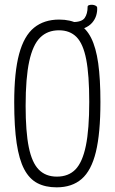

<svg xmlns="http://www.w3.org/2000/svg" viewBox="-20 -794 492 824"><path d="M223 10Q175 10 140.5 -8Q106 -26 84 -67.5Q62 -109 51.5 -179.5Q41 -250 41 -355Q41 -484 62 -562Q83 -640 126 -675Q169 -710 234 -710Q282 -710 316 -691.5Q350 -673 371 -631.5Q392 -590 401.5 -522.5Q411 -455 411 -356Q411 -222 391.5 -142Q372 -62 330.5 -26Q289 10 223 10ZM224 -36Q274 -36 304 -67Q334 -98 348.5 -168.5Q363 -239 363 -357Q363 -472 350 -539Q337 -606 308.5 -635Q280 -664 233 -664Q184 -664 152.5 -633Q121 -602 105.5 -531Q90 -460 90 -340Q90 -229 103.5 -162.5Q117 -96 146.5 -66Q176 -36 224 -36ZM288 -664 289 -699Q331 -699 343.5 -717Q356 -735 356 -765Q356 -770 362.5 -772Q369 -774 376.5 -773.5Q384 -773 390.5 -769.5Q397 -766 397 -761Q398 -745 393 -728Q388 -711 375.5 -696.5Q363 -682 341.5 -673Q320 -664 288 -664Z"/></svg>

Font: Yanone Kaffeesatz ExtraLight Light
Style: Regular
Weight: 300
Version: Version 2.003